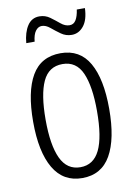

<svg xmlns="http://www.w3.org/2000/svg" viewBox="-83 -771 590 836"><g transform="rotate(-10 212.0 -353.5)"><path d="M380 -267Q380 -134 339 -62Q298 10 213 10Q129 10 86.5 -62.5Q44 -135 44 -268Q44 -401 85 -471.5Q126 -542 213 -542Q298 -542 339 -470.5Q380 -399 380 -267ZM99 -268Q99 -155 126.5 -96.5Q154 -38 213 -38Q271 -38 298.5 -94.5Q326 -151 326 -267Q326 -376 300 -435Q274 -494 213 -494Q152 -494 125.5 -436.5Q99 -379 99 -268ZM74 -611Q78 -658 97 -687Q116 -716 150 -716Q176 -716 196.5 -701Q217 -686 235.5 -670.5Q254 -655 274 -655Q292 -655 302 -671.5Q312 -688 316 -717H352Q350 -665 328.5 -638.5Q307 -612 276 -612Q250 -612 229 -627Q208 -642 189.5 -657.5Q171 -673 153 -673Q137 -673 125.5 -657.5Q114 -642 111 -611Z"/></g></svg>

Font: Noto Sans Myanmar ExtraCondensed Light
Style: Regular
Weight: 300
Width: 2
Designer: Monotype Design Team
Foundry: Monotype Imaging Inc.
Version: Version 2.107; ttfautohint (v1.8.4.7-5d5b)